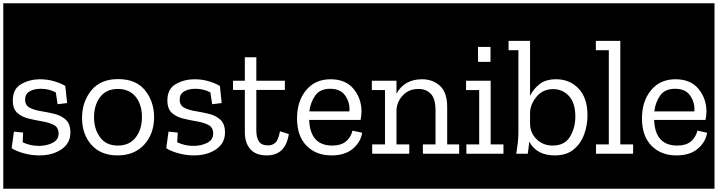

<svg xmlns="http://www.w3.org/2000/svg" viewBox="-32 -937 4374 1170"><path d="M-12 213V-917H445V213ZM397 -129Q397 -182 369 -207.5Q341 -233 300 -243Q259 -253 218 -259.5Q177 -266 149 -280.5Q121 -295 121 -330Q121 -364 148 -380Q175 -396 217 -396Q266 -396 308 -374L319 -302L377 -309L366 -413Q338 -430 297.5 -442Q257 -454 211 -454Q150 -454 98 -425Q46 -396 46 -325Q46 -273 74 -248.5Q102 -224 144 -214Q186 -204 227.5 -197Q269 -190 297 -175Q325 -160 325 -123Q325 -85 288.5 -66.5Q252 -48 205 -48Q152 -48 106 -70L109 -129L53 -135L39 -34Q68 -15 114.5 -2.5Q161 10 208 10Q288 10 342.5 -27Q397 -64 397 -129Z M421 213V-917H954V213ZM688 -455Q580 -455 524 -385.5Q468 -316 468 -219Q468 -118 525.5 -54Q583 10 684 10Q787 10 847 -56Q907 -122 907 -223Q907 -318 852 -386.5Q797 -455 688 -455ZM686 -50Q615 -50 578 -100Q541 -150 541 -223Q541 -297 578.5 -346Q616 -395 686 -395Q756 -395 794.5 -347.5Q833 -300 833 -224Q833 -149 795 -99.5Q757 -50 686 -50Z M930 213V-917H1387V213ZM1339 -129Q1339 -182 1311 -207.5Q1283 -233 1242 -243Q1201 -253 1160 -259.5Q1119 -266 1091 -280.5Q1063 -295 1063 -330Q1063 -364 1090 -380Q1117 -396 1159 -396Q1208 -396 1250 -374L1261 -302L1319 -309L1308 -413Q1280 -430 1239.5 -442Q1199 -454 1153 -454Q1092 -454 1040 -425Q988 -396 988 -325Q988 -273 1016 -248.5Q1044 -224 1086 -214Q1128 -204 1169.5 -197Q1211 -190 1239 -175Q1267 -160 1267 -123Q1267 -85 1230.5 -66.5Q1194 -48 1147 -48Q1094 -48 1048 -70L1051 -129L995 -135L981 -34Q1010 -15 1056.5 -2.5Q1103 10 1150 10Q1230 10 1284.5 -27Q1339 -64 1339 -129Z M1363 213V-917H1754V213ZM1728 -120 1674 -137Q1664 -83 1645.5 -67Q1627 -51 1602 -51Q1561 -51 1545.5 -75.5Q1530 -100 1530 -140V-389H1704V-445H1530V-588H1460V-445H1388V-389H1460V-131Q1460 -66 1493.5 -28Q1527 10 1594 10Q1708 10 1728 -120Z M1730 213V-917H2220V213ZM2175 -128 2116 -141Q2106 -100 2076 -75Q2046 -50 1993 -50Q1858 -50 1852 -206H2165Q2171 -233 2171 -259Q2170 -338 2122 -396Q2074 -454 1982 -454Q1888 -454 1833 -387Q1778 -320 1778 -216Q1778 -108 1836 -49Q1894 10 1988 10Q2070 10 2118 -30.5Q2166 -71 2175 -128ZM2097 -258H1853Q1860 -314 1889 -355Q1918 -396 1980 -396Q2045 -396 2073.5 -352Q2102 -308 2097 -258Z M2196 213V-917H2790V213ZM2545 0H2770V-57H2693V-285Q2693 -374 2649 -414Q2605 -454 2540 -454Q2432 -454 2384 -366V-445H2234V-388H2314V-57H2236V0H2462V-57H2384V-265Q2386 -316 2422.5 -355.5Q2459 -395 2519 -395Q2564 -395 2593 -365.5Q2622 -336 2622 -264V-57H2545Z M2766 213V-917H3067V213ZM2881 -651V-560H2957V-651ZM2810 0H3036V-57H2958V-445H2808V-388H2888V-57H2810Z M3043 213V-917H3594V213ZM3548 -234Q3548 -340 3494 -397Q3440 -454 3357 -454Q3293 -454 3255.5 -424Q3218 -394 3198 -353V-688H3051V-631H3127V-130Q3127 -97 3123 -63Q3119 -29 3114 0H3184Q3185 -4 3189 -37Q3193 -70 3193 -74Q3238 10 3349 10Q3420 10 3464 -26.5Q3508 -63 3528 -119Q3548 -175 3548 -234ZM3474 -227Q3474 -158 3441.5 -104Q3409 -50 3335 -50Q3277 -50 3237.5 -89Q3198 -128 3198 -184V-251Q3199 -300 3237 -347Q3275 -394 3339 -394Q3396 -394 3435 -352Q3474 -310 3474 -227Z M3570 213V-917H3856V213ZM3600 0H3826V-57H3748V-688H3599V-631H3678V-57H3600Z M3832 213V-917H4322V213ZM4277 -128 4218 -141Q4208 -100 4178 -75Q4148 -50 4095 -50Q3960 -50 3954 -206H4267Q4273 -233 4273 -259Q4272 -338 4224 -396Q4176 -454 4084 -454Q3990 -454 3935 -387Q3880 -320 3880 -216Q3880 -108 3938 -49Q3996 10 4090 10Q4172 10 4220 -30.5Q4268 -71 4277 -128ZM4199 -258H3955Q3962 -314 3991 -355Q4020 -396 4082 -396Q4147 -396 4175.5 -352Q4204 -308 4199 -258Z"/></svg>

Font: Zilla Slab Highlight Regular
Style: Regular
Weight: 400
Designer: Typotheque Type Foundry
Foundry: Typotheque type foundry
Version: Version 1.1; 2017; ttfautohint (v1.6)